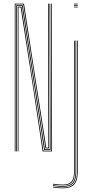

<svg xmlns="http://www.w3.org/2000/svg" viewBox="-20 -820 501 1040"><path d="M60 0V-800H110L159.8 -473.8L230.5 -20H242L241 -477L240 -800H244L245 -477L246 -16H226.5L106 -796H64V0ZM68 0V-342.2V-792H103L223 -12H250L249 -477L248 -800H252L252.8 -477L254 -8H219L99 -788H72V-342.2V0ZM76 0V-342.2V-784H96L215 -4H258L256 -800H260L262 0H211L159.5 -343.8L92 -780H80V-342.2V0ZM381 -796V-800H401V-796ZM381 -780V-784H401V-780ZM381 -788V-792H401V-788ZM320 200Q309 200 292 198.6Q275 197.2 267 195V191Q275.5 193.2 292.1 194.6Q308.8 196 320 196Q361.2 196 379.1 176Q397 156 397 110V-600H401V110Q401 158.2 382.1 179.1Q363.2 200 320 200ZM320 192Q308.5 192 292.2 190.6Q276 189.2 267 187.2V183.2Q275.8 185 291.6 186.5Q307.5 188 320 188Q357 188 373 169.9Q389 151.8 389 110V-600H393V110Q393 153.8 376.1 172.9Q359.2 192 320 192ZM320 184Q308 184 291.8 182.6Q275.5 181.2 267 179.5V175.5Q275.8 177.2 292 178.6Q308.2 180 320 180Q352.8 180 366.9 163.8Q381 147.5 381 110V-600H385V110Q385 149.5 370 166.8Q355 184 320 184Z"/></svg>

Font: Big Shoulders Inline Display SC Thin
Style: Regular
Weight: 100
Designer: Patric King
Foundry: XO Type Co
Version: Version 2.002